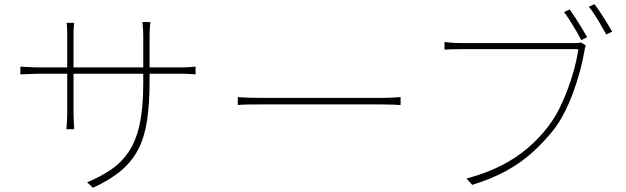

<svg xmlns="http://www.w3.org/2000/svg" viewBox="-20 -865 2980 914"><path d="M692 -477Q692 -370 680 -291Q668 -212 638 -154Q608 -96 555.5 -52Q503 -8 422 29L395 3Q459 -24 508.5 -57.5Q558 -91 592.5 -142Q627 -193 644.5 -272Q662 -351 662 -469V-689Q662 -718 660 -739Q658 -760 658 -760H696Q696 -760 694 -739Q692 -718 692 -689ZM333 -756Q333 -756 331.5 -740Q330 -724 330 -702V-326Q330 -312 331 -294Q332 -276 332.5 -263Q333 -250 333 -250H296Q296 -250 297 -262.5Q298 -275 299 -293Q300 -311 300 -326V-701Q300 -712 299.5 -728.5Q299 -745 297 -756ZM77 -548Q77 -548 92.5 -547Q108 -546 130 -545Q152 -544 169 -544H838Q865 -544 888 -546Q911 -548 911 -548V-511Q911 -511 888 -512.5Q865 -514 838 -514H169Q151 -514 129.5 -513Q108 -512 92.5 -511.5Q77 -511 77 -511Z M1112 -403Q1124 -402 1140 -401Q1156 -400 1178 -399.5Q1200 -399 1230 -399Q1236 -399 1266.5 -399Q1297 -399 1343 -399Q1389 -399 1443.5 -399Q1498 -399 1553.5 -399Q1609 -399 1658 -399Q1707 -399 1741.5 -399Q1776 -399 1789 -399Q1829 -399 1851.5 -400.5Q1874 -402 1887 -403V-365Q1874 -366 1849.5 -367Q1825 -368 1790 -368Q1777 -368 1742 -368Q1707 -368 1658.5 -368Q1610 -368 1554.5 -368Q1499 -368 1444.5 -368Q1390 -368 1344 -368Q1298 -368 1267.5 -368Q1237 -368 1230 -368Q1190 -368 1160.5 -367.5Q1131 -367 1112 -365Z M2692 -820Q2703 -805 2718.5 -781Q2734 -757 2749 -732.5Q2764 -708 2775 -688L2747 -674Q2737 -694 2722.5 -719Q2708 -744 2692.5 -768Q2677 -792 2665 -808ZM2810 -845Q2822 -830 2837 -807Q2852 -784 2867.5 -759.5Q2883 -735 2894 -714L2866 -701Q2849 -732 2826 -770.5Q2803 -809 2783 -833ZM2769 -648Q2766 -641 2764.5 -636Q2763 -631 2761 -617Q2754 -575 2740.5 -525Q2727 -475 2708 -423.5Q2689 -372 2665 -325.5Q2641 -279 2613 -244Q2567 -187 2514 -139Q2461 -91 2391.5 -52.5Q2322 -14 2228 15L2201 -15Q2296 -41 2366.5 -77Q2437 -113 2491.5 -159.5Q2546 -206 2589 -262Q2627 -311 2656.5 -377Q2686 -443 2706 -510.5Q2726 -578 2733 -631Q2719 -631 2676 -631Q2633 -631 2573.5 -631Q2514 -631 2449 -631Q2384 -631 2325.5 -631Q2267 -631 2226.5 -631Q2186 -631 2176 -631Q2151 -631 2133 -630.5Q2115 -630 2096 -629V-665Q2109 -664 2121 -662.5Q2133 -661 2147 -660.5Q2161 -660 2177 -660Q2185 -660 2216.5 -660Q2248 -660 2294.5 -660Q2341 -660 2395 -660Q2449 -660 2502.5 -660Q2556 -660 2602 -660Q2648 -660 2679 -660Q2710 -660 2717 -660Q2725 -660 2731.5 -660.5Q2738 -661 2746 -663Z"/></svg>

Font: Shanggu Sans SC VF
Style: Regular
Weight: 250
Designer: GuiWonder
Version: Version 1.021